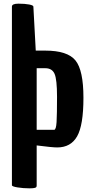

<svg xmlns="http://www.w3.org/2000/svg" viewBox="-20 -788 482 1047"><path d="M227 -512Q348 -512 391.5 -458.5Q435 -405 435 -255Q435 -105 400.5 -44.5Q366 16 292 16Q265 16 180 5V223Q180 229 178 232Q174 239 140.5 239Q107 239 76 234Q45 229 45 222V-752Q45 -768 80.5 -768Q116 -768 139 -763.5Q162 -759 162 -752L175 -512ZM227 -416H180V-80H275Q286 -80 288.5 -122.5Q291 -165 291 -260Q291 -355 277.5 -385.5Q264 -416 227 -416Z"/></svg>

Font: Chau Philomene One
Style: Regular
Weight: 400
Designer: Vicente Lamonaca
Foundry: TipoType
Version: Version 1.002